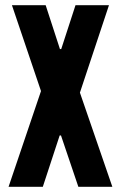

<svg xmlns="http://www.w3.org/2000/svg" viewBox="-20 -720 466 740"><path d="M413 0 288 -363 400 -700H271L216 -531H211L156 -700H26L138 -369L13 0H145L210 -198H215L282 0Z"/></svg>

Font: Jakob Semi-Condensed
Style: Regular
Weight: 400
Width: 4
Designer: Alan Madić
Foundry: X Cicéro
Version: Version 1.000;Glyphs 3.1.2 (3151)